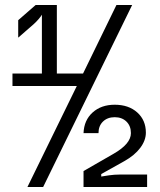

<svg xmlns="http://www.w3.org/2000/svg" viewBox="-20 -750 640 770"><path d="M90 0 288 -405H30V-455H148V-691Q144 -684 135 -673.5Q126 -663 115 -653L53 -599V-669L123 -730H208V-455H313L447 -730H510L153 0ZM315 0V-64L435 -133Q505 -173 505 -216Q505 -245 487 -262.5Q469 -280 440 -280Q411 -280 393 -262.5Q375 -245 375 -216H315Q317 -268 351.5 -299Q386 -330 440 -330Q496 -330 530.5 -299Q565 -268 565 -218Q565 -187 542.5 -157Q520 -127 479 -104L386 -52V-42Q397 -44 418 -47Q439 -50 461 -50H570V0Z"/></svg>

Font: JetBrainsMono NF
Style: Regular
Weight: 400
Designer: Philipp Nurullin, Konstantin Bulenkov
Foundry: JetBrains
Version: Version 2.251; ttfautohint (v1.8.3);Nerd Fonts 2.2.2